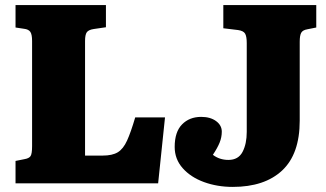

<svg xmlns="http://www.w3.org/2000/svg" viewBox="-20 -720 1281 754"><path d="M41 0V-88L76 -95Q94 -98 100 -107Q106 -116 106 -146V-559Q106 -585 99 -595Q92 -605 74 -607L41 -612V-700H396V-613L348 -606Q328 -603 321 -593.5Q314 -584 314 -559V-109H383Q421 -109 442.5 -122Q464 -135 479 -168Q494 -201 511 -259H628L601 0ZM894 14Q833 14 781 -5Q729 -24 697.5 -59.5Q666 -95 666 -143Q666 -202 695 -231.5Q724 -261 770 -261Q806 -261 828.5 -244.5Q851 -228 851 -203Q851 -181 842.5 -160Q834 -139 816 -112Q842 -92 877 -92Q916 -92 932.5 -123.5Q949 -155 949 -202V-551Q949 -577 942.5 -588Q936 -599 915 -602L857 -609V-700H1222V-612L1187 -605Q1169 -602 1163 -591.5Q1157 -581 1157 -556V-246Q1157 -115 1088 -50.5Q1019 14 894 14Z"/></svg>

Font: Literata 12pt ExtraBold
Style: Regular
Weight: 800
Designer: Latin by Veronika Burian and Jose Scaglione. Greek by Irene Vlachou. Cyrillic by Vera Evstafieva.
Foundry: TypeTogether
Version: Version 3.002